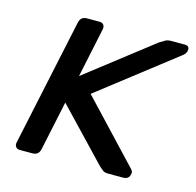

<svg xmlns="http://www.w3.org/2000/svg" viewBox="-83 -606 705 691"><g transform="rotate(15 270.0 -260.0)"><path d="M48 0Q38 0 33 -6.5Q28 -13 30 -23L131 -497Q136 -520 159 -520H206Q216 -520 221 -513.5Q226 -507 224 -497L185 -312L431 -503Q445 -512 452.5 -516Q460 -520 474 -520H523Q544 -520 539 -499Q538 -495 534.5 -490Q531 -485 524 -480L242 -261L451 -39Q461 -29 458 -21Q455 0 433 0H379Q364 0 358 -4.5Q352 -9 343 -17L162 -207L123 -23Q118 0 95 0Z"/></g></svg>

Font: Lubike
Style: Italic
Weight: 400
Italic angle: -12°
Foundry: Honoka55
Version: Version 1.000;July 22, 2022;FontCreator 14.0.0.2862 64-bit